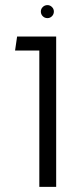

<svg xmlns="http://www.w3.org/2000/svg" viewBox="-20 -732 325 752"><path d="M134 0V-589H200V0ZM39 -534 47 -589H176V-534ZM166 -661Q155 -661 147.5 -668.5Q140 -676 140 -687Q140 -697 147.5 -704.5Q155 -712 166 -712Q176 -712 183.5 -704.5Q191 -697 191 -687Q191 -676 183.5 -668.5Q176 -661 166 -661Z"/></svg>

Font: Noto Sans Hebrew Thin Light
Style: Regular
Weight: 300
Version: Version 3.001